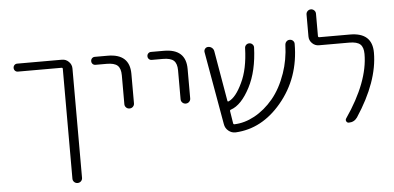

<svg xmlns="http://www.w3.org/2000/svg" viewBox="-57 -832 2349 1146"><g transform="rotate(-5 1117.5 -259.5)"><path d="M335 -544.9Q358.4 -544.9 375.5 -527.8Q392.6 -510.7 392.6 -487.3V168Q392.6 179.7 384.3 188Q376 196.3 363.8 196.3Q351.6 196.3 343.3 188Q335 179.7 335 168V-490.2Q335 -497.1 328.1 -497.1H66.4Q56.6 -497.1 49.8 -503.9Q43 -510.7 43 -521Q43 -531.2 49.8 -538.1Q56.6 -544.9 66.4 -544.9Z M531.2 -497.1Q521.5 -497.1 514.6 -503.9Q507.8 -510.7 507.8 -521Q507.8 -531.2 514.6 -538.1Q521.5 -544.9 531.2 -544.9H608.4Q740.2 -544.9 740.2 -424.8V-248Q740.2 -236.3 731.9 -228Q723.6 -219.7 711.4 -219.7Q699.2 -219.7 690.9 -228Q682.6 -236.3 682.6 -248V-420.9Q682.6 -461.9 663.6 -479.5Q644.5 -497.1 598.6 -497.1Z M868.2 -497.1Q858.4 -497.1 851.6 -503.9Q844.7 -510.7 844.7 -521Q844.7 -531.2 851.6 -538.1Q858.4 -544.9 868.2 -544.9H945.3Q1077.1 -544.9 1077.1 -424.8V-248Q1077.1 -236.3 1068.8 -228Q1060.5 -219.7 1048.3 -219.7Q1036.1 -219.7 1027.8 -228Q1019.5 -236.3 1019.5 -248V-420.9Q1019.5 -461.9 1000.5 -479.5Q981.4 -497.1 935.5 -497.1Z M1718.8 -537.1Q1726.6 -529.3 1726.6 -518.6Q1726.6 -313.5 1603.5 -168Q1488.3 -31.2 1331.1 -22.5Q1329.1 -22.5 1327.1 -22.5Q1304.7 -22.5 1287.1 -37.1Q1267.6 -52.7 1263.7 -78.1L1186.5 -515.6Q1184.6 -527.3 1191.9 -536.1Q1199.2 -544.9 1210.9 -544.9Q1223.6 -544.9 1233.4 -536.6Q1243.2 -528.3 1245.1 -515.6L1296.9 -214.8Q1297.9 -208 1304.7 -210.9Q1347.7 -229.5 1386.7 -312.5Q1425.8 -392.6 1429.7 -518.6Q1429.7 -529.3 1437.5 -537.1Q1445.3 -544.9 1456.5 -544.9Q1467.8 -544.9 1475.6 -537.1Q1483.4 -529.3 1483.4 -518.6Q1478.5 -377 1428.7 -281.2Q1377 -181.6 1313.5 -160.2Q1306.6 -158.2 1307.6 -151.4L1319.3 -78.1Q1320.3 -71.3 1327.1 -71.3Q1387.7 -73.2 1447.3 -105.5Q1509.8 -139.6 1559.6 -199.2Q1609.4 -258.8 1640.6 -348.6Q1668 -426.8 1670.9 -517.6Q1671.9 -529.3 1679.7 -537.1Q1687.5 -544.9 1699.2 -544.9Q1710.9 -544.9 1718.8 -537.1Z M2060.5 -544.9Q2193.4 -544.9 2193.4 -424.8Q2193.4 -252 2058.6 -47.9Q2040 -21.5 2007.8 -21.5Q1998 -21.5 1993.2 -30.3Q1988.3 -39.1 1994.1 -47.9Q2136.7 -254.9 2136.7 -421.9Q2136.7 -461.9 2117.7 -479.5Q2098.6 -497.1 2051.8 -497.1H1870.1Q1846.7 -497.1 1829.6 -514.2Q1812.5 -531.2 1812.5 -554.7V-686.5Q1812.5 -698.2 1820.8 -706.5Q1829.1 -714.8 1840.8 -714.8Q1852.5 -714.8 1860.8 -706.5Q1869.1 -698.2 1869.1 -686.5V-552.7Q1869.1 -544.9 1877 -544.9Z"/></g></svg>

Font: Gen Jyuu Gothic P Light
Style: Regular
Weight: 200
Designer: [Source Han Sans]
Ryoko NISHIZUKA  (kana & ideographs); Paul D. Hunt (Latin, Greek & Cyrillic); Wenlong ZHANG  (bopomofo
Version: Version 1.002.20150607